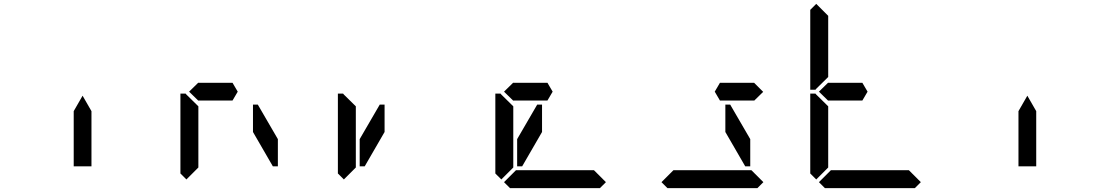

<svg xmlns="http://www.w3.org/2000/svg" viewBox="-20 -975 5752 995"><path d="M454 -157V-113H362V-327V-399L408 -479L454 -399V-327Z M946 -45 915 -76V-490H942L946 -485L1008 -424V-218V-113V-107ZM960 -500 1008 -547V-546H1144H1185L1212 -500L1185 -454H1028H1025H1008V-453ZM1291 -433H1316L1420 -254V-113H1394L1291 -291Z M1762 -45 1731 -76V-490H1758L1762 -485L1824 -424V-218V-113V-107ZM1973 -291 1870 -113H1844V-254L1948 -433H1973Z M3120 -31 3089 0H2623L2592 -31L2654 -93H2674H2810H2902H3038H3058ZM2578 -45 2547 -76V-490H2574L2578 -485L2640 -424V-218V-113V-107ZM2592 -500 2640 -547V-546H2776H2817L2844 -500L2817 -454H2660H2657H2640V-453ZM2789 -291 2686 -113H2660V-254L2764 -433H2789Z M3936 -31 3905 0H3439L3408 -31L3470 -93H3490H3626H3718H3854H3874ZM3888 -546 3935 -499 3888 -453V-454H3870H3868H3739H3718H3711L3684 -500L3711 -546H3718H3739H3752ZM3739 -433H3764L3868 -254V-113H3842L3739 -291Z M4752 -31 4721 0H4255L4224 -31L4286 -93H4306H4442H4534H4670H4690ZM4210 -45 4179 -76V-490H4206L4210 -485L4272 -424V-218V-113V-107ZM4210 -515 4206 -510H4179V-924L4210 -955L4272 -893V-887V-782V-576ZM4224 -500 4272 -547V-546H4408H4449L4476 -500L4449 -454H4292H4289H4272V-453Z M5350 -157V-113H5258V-327V-399L5304 -479L5350 -399V-327Z"/></svg>

Font: DSEG14 Classic
Style: Regular
Weight: 400
Designer: Keshikan(Twitter:@keshinomi_88pro)
Version: Version 0.46